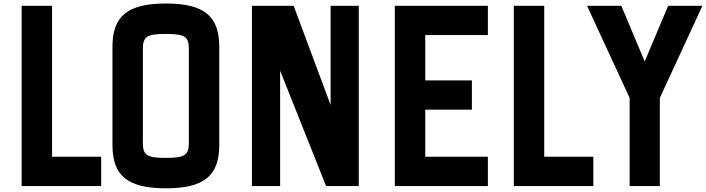

<svg xmlns="http://www.w3.org/2000/svg" viewBox="-20 -1032 3916 1065"><path d="M100 0H541.2V-162.5H268.8V-1000H100Z M900 12.5C1112.5 12.5 1196.2 -57.5 1196.2 -227.5V-772.5C1196.2 -942.5 1112.5 -1012.5 900 -1012.5C687.5 -1012.5 603.8 -942.5 603.8 -772.5V-227.5C603.8 -57.5 687.5 12.5 900 12.5ZM772.5 -240V-760C772.5 -827.5 792.5 -843.8 900 -843.8C1007.5 -843.8 1027.5 -827.5 1027.5 -760V-240C1027.5 -172.5 1007.5 -156.2 900 -156.2C792.5 -156.2 772.5 -172.5 772.5 -240Z M1377.5 0H1533.8V-640L1788.8 0H1970V-1000H1813.8V-450L1608.8 -1000H1377.5Z M2170 0H2686.2V-162.5H2338.8V-423.8H2597.5V-586.2H2338.8V-837.5H2686.2V-1000H2170Z M2830 0H3271.2V-162.5H2998.8V-1000H2830Z M3472.5 0H3640V-488.8L3876.2 -1000H3686.2L3556.2 -691.2L3426.2 -1000H3236.2L3472.5 -488.8Z"/></svg>

Font: Basalte Marquee
Style: Regular
Weight: 400
Designer: Ange Degheest & Benjamin Gomez & Eugénie Bidaut
Foundry: Velvetyne Type Foundry
Version: Version 1.000;FEAKit 1.0